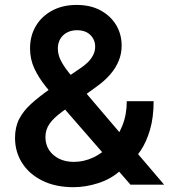

<svg xmlns="http://www.w3.org/2000/svg" viewBox="-20 -756 698 786"><path d="M280.8 10.3Q207 10.3 153.1 -16.6Q99.1 -43.5 70.3 -89.1Q41.5 -134.8 41.5 -191.4Q41.5 -235.8 58.6 -269Q75.7 -302.2 107.7 -331.1Q139.6 -359.9 183.1 -390.6L312.5 -479Q327.6 -489.3 340.6 -502.2Q353.5 -515.1 361.6 -531Q369.6 -546.9 369.6 -564.9Q369.6 -593.3 349.9 -612.8Q330.1 -632.3 294.9 -632.3Q272 -632.3 254.2 -622.8Q236.3 -613.3 226.6 -596.4Q216.8 -579.6 216.8 -557.1Q216.8 -532.7 228.5 -509.3Q240.2 -485.8 261.2 -459.5Q282.2 -433.1 311 -399.9L651.9 0H514.2L231.4 -324.7Q196.8 -365.2 167.5 -401.6Q138.2 -438 120.6 -475.8Q103 -513.7 103 -558.1Q103 -609.4 126.7 -649.4Q150.4 -689.5 193.4 -712.6Q236.3 -735.8 293.9 -735.8Q350.6 -735.8 391.8 -713.4Q433.1 -690.9 455.6 -653.3Q478 -615.7 478 -569.3Q478 -536.6 466.1 -507.3Q454.1 -478 432.6 -452.9Q411.1 -427.7 381.3 -405.8L233.9 -298.3Q199.2 -272.9 182.6 -249Q166 -225.1 166 -194.8Q166 -164.6 180.9 -141.8Q195.8 -119.1 221.9 -106.2Q248 -93.3 282.2 -93.3Q323.2 -93.3 361.8 -111.3Q400.4 -129.4 431.4 -162.6Q462.4 -195.8 480.7 -241.2Q499 -286.6 499 -341.8H608.9Q608.9 -275.4 594.2 -225.1Q579.6 -174.8 555.7 -139.4Q531.7 -104 503.9 -81.5L473.1 -58.1Q435.1 -23.4 383.1 -6.6Q331.1 10.3 280.8 10.3Z"/></svg>

Font: Inter 17pt SemiBold
Style: Regular
Weight: 600
Version: Version 4.001;git-66647c0bb